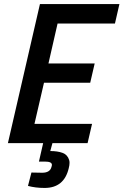

<svg xmlns="http://www.w3.org/2000/svg" viewBox="-20 -706 609 947"><path d="M412 0H19L177 -686H569L547 -590H264L219 -393H447L425 -298H197L150 -95H434ZM200 221Q155 221 118 211L135 145Q154 146 188 146Q227 146 234 117Q236 111 236 107Q236 91 202 91H172L194 -5H240L228 39Q264 39 288.5 48Q313 57 321 83Q323 89 323 97Q323 109 319 124Q296 221 200 221Z"/></svg>

Font: Storia Sans SemiBold
Style: Italic
Weight: 600
Italic angle: -13°
Designer: Campivisivi
Foundry: Accademia di Belle Arti di Urbino and students of MA course of Visual design
Version: Version 60.001;May 25, 2020;FontCreator 12.0.0.2522 64-bit